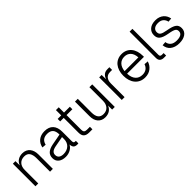

<svg xmlns="http://www.w3.org/2000/svg" viewBox="259 -1943 3188 3188"><g transform="rotate(-45 1853.0 -349.0)"><path d="M82 0V-530H142L144 -428Q164 -486 209.5 -514Q255 -542 313 -542Q358 -542 391.5 -526.5Q425 -511 447 -483.5Q469 -456 480 -419.5Q491 -383 491 -341V0H425V-317Q425 -395 396 -439Q367 -483 299 -483Q230 -483 189 -439Q148 -395 148 -317V0Z M787 12Q706 12 658.5 -26Q611 -64 611 -131Q611 -197 652.5 -234.5Q694 -272 776 -288L972 -325Q972 -404 938 -441.5Q904 -479 835 -479Q773 -479 737.5 -450.5Q702 -422 690 -368L620 -374Q634 -451 690 -496.5Q746 -542 835 -542Q934 -542 986 -486Q1038 -430 1038 -326V-105Q1038 -79 1046.5 -69Q1055 -59 1074 -59H1090V0Q1085 1 1078 1.5Q1071 2 1063 2Q1020 2 998 -18.5Q976 -39 972 -91Q962 -69 943.5 -50Q925 -31 901 -17.5Q877 -4 848 4Q819 12 787 12ZM793 -47Q834 -47 867 -59.5Q900 -72 923.5 -94.5Q947 -117 959.5 -147.5Q972 -178 972 -213V-266L790 -232Q733 -221 706.5 -198Q680 -175 680 -137Q680 -93 709.5 -70Q739 -47 793 -47Z M1344 0Q1279 0 1248 -30Q1217 -60 1217 -124V-471H1134V-530H1217V-654H1283V-530H1420V-471H1283V-126Q1283 -88 1299.5 -73.5Q1316 -59 1350 -59H1420V0Z M1714 12Q1634 12 1587 -41Q1540 -94 1540 -189V-530H1606V-209Q1606 -47 1731 -47Q1800 -47 1839.5 -91.5Q1879 -136 1879 -214V-530H1945V0H1883L1882 -95Q1862 -44 1819 -16Q1776 12 1714 12Z M2109 0V-530H2166L2169 -425Q2200 -530 2302 -530H2348V-466H2300Q2240 -466 2207.5 -427.5Q2175 -389 2175 -323V0Z M2650 12Q2593 12 2549 -8.5Q2505 -29 2474 -66Q2443 -103 2427 -153.5Q2411 -204 2411 -265Q2411 -326 2427 -377Q2443 -428 2473 -464.5Q2503 -501 2547 -521.5Q2591 -542 2646 -542Q2699 -542 2741.5 -522.5Q2784 -503 2814 -467Q2844 -431 2860 -380Q2876 -329 2876 -267V-246H2480Q2484 -151 2529 -101Q2574 -51 2650 -51Q2708 -51 2745 -79Q2782 -107 2796 -153L2867 -148Q2847 -77 2790 -32.5Q2733 12 2650 12ZM2804 -305Q2799 -390 2757 -434.5Q2715 -479 2646 -479Q2577 -479 2533 -434Q2489 -389 2480 -305Z M3100 0Q3055 0 3029 -22.5Q3003 -45 3003 -93V-710H3069V-98Q3069 -59 3109 -59H3151V0Z M3455 12Q3403 12 3362.5 -1Q3322 -14 3293.5 -37.5Q3265 -61 3249.5 -93Q3234 -125 3231 -163L3300 -168Q3306 -115 3344.5 -83Q3383 -51 3455 -51Q3518 -51 3553 -72Q3588 -93 3588 -137Q3588 -155 3582.5 -168.5Q3577 -182 3561.5 -193Q3546 -204 3516.5 -213Q3487 -222 3439 -230Q3382 -240 3345 -253.5Q3308 -267 3286 -285.5Q3264 -304 3255 -328Q3246 -352 3246 -383Q3246 -454 3297 -498Q3348 -542 3439 -542Q3486 -542 3521.5 -528.5Q3557 -515 3583 -492.5Q3609 -470 3624.5 -440Q3640 -410 3646 -376L3577 -370Q3569 -416 3534.5 -447.5Q3500 -479 3438 -479Q3378 -479 3346.5 -453.5Q3315 -428 3315 -386Q3315 -364 3322 -348.5Q3329 -333 3345 -322Q3361 -311 3387.5 -303Q3414 -295 3454 -288Q3513 -278 3552.5 -265Q3592 -252 3615.5 -234Q3639 -216 3648.5 -192.5Q3658 -169 3658 -138Q3658 -102 3643 -74Q3628 -46 3601 -27Q3574 -8 3537 2Q3500 12 3455 12Z"/></g></svg>

Font: Geist Light
Style: Regular
Weight: 400
Designer: Basement.studio, Andrés Briganti, Mateo Zaragoza
Foundry: Basement.studio, Vercel, Andrés Briganti, Guido Ferreyra, Mateo Zaragoza
Version: Version 1.401